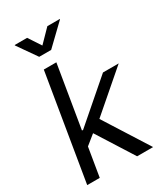

<svg xmlns="http://www.w3.org/2000/svg" viewBox="-225 -1044 1005 1147"><g transform="rotate(-30 277.0 -470.5)"><path d="M140.6 -192.9 157.7 -297.9H170.9L445.3 -535.6H553.7L259.8 -281.7H250.5ZM27.3 0 147.9 -727.5H234.4L113.8 0ZM371.6 0 205.6 -262.2 277.3 -322.8 481.9 0ZM156.2 -941.4 212.4 -856 295.9 -941.4H382.3L381.3 -938.5L244.6 -807.1H162.1L70.3 -938.5L70.8 -941.4Z"/></g></svg>

Font: Inter 20pt
Style: Italic
Weight: 400
Italic angle: -9.3988°
Version: Version 4.001;git-66647c0bb